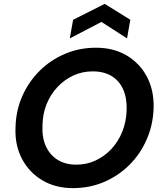

<svg xmlns="http://www.w3.org/2000/svg" viewBox="-20 -958 837 990"><path d="M356 12Q266 12 198 -28.5Q130 -69 93 -139.5Q56 -210 60 -301Q62 -388 95 -462.5Q128 -537 184.5 -593Q241 -649 315.5 -680.5Q390 -712 475 -712Q566 -712 634 -671.5Q702 -631 738.5 -560.5Q775 -490 772 -399Q769 -313 736 -238Q703 -163 646.5 -107Q590 -51 516 -19.5Q442 12 356 12ZM374 -109Q427 -109 473 -130.5Q519 -152 554.5 -190Q590 -228 610.5 -279Q631 -330 633 -390Q635 -451 615.5 -496Q596 -541 556 -565.5Q516 -590 458 -590Q405 -590 359 -569Q313 -548 277 -510Q241 -472 220.5 -421.5Q200 -371 199 -311Q196 -249 216.5 -204Q237 -159 277 -134Q317 -109 374 -109ZM340 -760 357 -856 520 -938 652 -856 635 -760 503 -845Z"/></svg>

Font: DM Sans 17pt
Style: Bold Italic
Weight: 700
Italic angle: -10°
Version: Version 4.004;gftools[0.9.30]